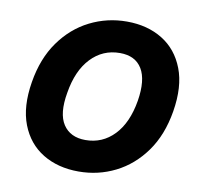

<svg xmlns="http://www.w3.org/2000/svg" viewBox="-82 -823 953 919"><g transform="rotate(10 394.5 -363.5)"><path d="M754.6 -352.3Q735.1 -234.7 677 -153.9Q619 -73.2 535.9 -31.6Q452.8 9.9 357.6 9.9Q257.1 9.9 183.6 -34.8Q110.1 -79.5 76.9 -165.1Q43.7 -250.7 63.9 -372.9Q83.1 -490.4 141.2 -571.7Q199.2 -653.1 282.8 -695.1Q366.5 -737.2 462.4 -737.2Q562.5 -737.2 635.7 -692.1Q708.8 -647 741.8 -561.1Q774.9 -475.1 754.6 -352.3ZM578.8 -372.9Q595.5 -475.9 563 -529.5Q530.5 -583.1 455.6 -583.1Q372.2 -583.1 314.8 -522.5Q257.5 -462 239.7 -352.3Q221.2 -248.6 255.7 -196.4Q290.1 -144.2 364 -144.2Q446.4 -144.2 503.4 -203.7Q560.4 -263.1 578.8 -372.9Z"/></g></svg>

Font: Inter UI Extra Bold
Style: Italic
Weight: 800
Italic angle: 9.39999°
Designer: Rasmus Andersson
Foundry: rsms
Version: 3.2;8d6f07862